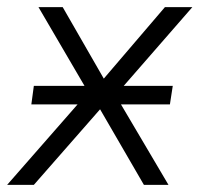

<svg xmlns="http://www.w3.org/2000/svg" viewBox="-28 -519 560 539"><path d="M-8 0 231 -273 232 -239 80 -499H148L267 -292H258L435 -499H512L288 -242L285 -271L445 0H376L249 -219L258 -218L67 0ZM60 -226 67 -278H457L449 -226Z"/></svg>

Font: Nunitoga
Style: Light Italic
Weight: 300
Italic angle: -9°
Designer: Vernon Adams
Foundry: Vernon Adams
Version: Version 1.0